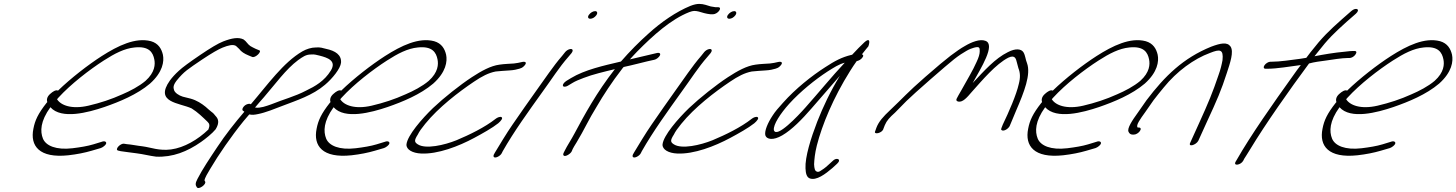

<svg xmlns="http://www.w3.org/2000/svg" viewBox="-20 -766 7456 983"><path d="M239 -287C218 -270 219 -253 222 -243L219 -240C174 -183 159 -149 151 -107C133 -19 181 45 330 29C374 24 414 16 448 6L496 -8C502 -10 508 -14 513 -18C533 -34 522 -45 507 -42L458 -27C428 -18 392 -12 351 -7C267 3 215 -20 200 -56C185 -93 186 -145 238 -217C295 -153 431 -190 514 -218C592 -245 682 -282 748 -338C814 -397 821 -452 814 -486C807 -516 791 -544 753 -555C674 -576 584 -532 501 -479C431 -434 343 -366 277 -302C266 -308 249 -296 239 -287ZM272 -258 279 -266C343 -336 438 -409 511 -456C567 -492 617 -518 669 -523C744 -531 763 -497 770 -462C775 -437 774 -396 725 -352C692 -324 646 -300 606 -283C551 -258 493 -239 433 -225C347 -205 291 -227 272 -258Z M585 5 598 8C624 11 651 16 680 19C713 23 746 32 779 36C864 40 939 10 1009 -39C1032 -55 1067 -83 1084 -104C1105 -138 1098 -158 1083 -173C1078 -180 1072 -187 1062 -194C1052 -201 1044 -210 1033 -219C1012 -236 988 -252 956 -261L916 -271C896 -277 875 -291 871 -305C867 -318 866 -329 884 -353C923 -401 941 -411 1016 -462C1064 -494 1099 -514 1119 -522C1149 -534 1172 -540 1188 -531L1204 -516C1215 -501 1231 -491 1253 -482L1270 -475C1286 -466 1325 -505 1306 -509L1289 -516C1279 -521 1270 -525 1262 -530C1247 -540 1242 -554 1227 -564C1201 -577 1167 -571 1123 -554C1097 -544 1057 -520 1004 -484C951 -448 914 -421 896 -404C876 -386 861 -369 850 -354C769 -240 899 -240 961 -211C992 -192 1019 -165 1042 -143C1053 -133 1055 -123 1047 -103C993 -51 923 -10 856 -1C793 7 755 -11 709 -17C681 -20 655 -26 629 -28L616 -30C597 -34 565 0 585 5Z M1222 -201 1231 -194C1183 -138 1134 -76 1093 -14C1053 46 1016 101 991 150C978 174 981 183 988 193C997 207 1039 177 1030 163L1027 158C1028 145 1044 119 1056 99C1099 26 1163 -67 1227 -146L1256 -180H1258C1269 -177 1283 -178 1301 -182C1338 -189 1390 -210 1426 -224C1499 -252 1581 -278 1644 -332C1682 -364 1723 -415 1726 -445C1729 -485 1697 -506 1649 -516C1633 -520 1620 -525 1597 -523C1574 -523 1549 -515 1528 -503C1430 -446 1350 -332 1264 -232C1261 -235 1256 -235 1251 -234C1230 -230 1217 -209 1222 -201ZM1286 -216C1300 -233 1316 -251 1331 -268C1389 -335 1444 -412 1506 -458C1530 -475 1546 -487 1572 -487C1592 -489 1602 -484 1617 -481C1655 -471 1705 -456 1674 -405C1641 -351 1593 -324 1547 -302C1490 -272 1430 -257 1369 -232C1341 -222 1313 -212 1289 -215C1288 -215 1287 -215 1286 -216Z M1689 -287C1668 -270 1669 -253 1672 -243L1669 -240C1624 -183 1609 -149 1601 -107C1583 -19 1631 45 1780 29C1824 24 1864 16 1898 6L1946 -8C1952 -10 1958 -14 1963 -18C1983 -34 1972 -45 1957 -42L1908 -27C1878 -18 1842 -12 1801 -7C1717 3 1665 -20 1650 -56C1635 -93 1636 -145 1688 -217C1745 -153 1881 -190 1964 -218C2042 -245 2132 -282 2198 -338C2264 -397 2271 -452 2264 -486C2257 -516 2241 -544 2203 -555C2124 -576 2034 -532 1951 -479C1881 -434 1793 -366 1727 -302C1716 -308 1699 -296 1689 -287ZM1722 -258 1729 -266C1793 -336 1888 -409 1961 -456C2017 -492 2067 -518 2119 -523C2194 -531 2213 -497 2220 -462C2225 -437 2224 -396 2175 -352C2142 -324 2096 -300 2056 -283C2001 -258 1943 -239 1883 -225C1797 -205 1741 -227 1722 -258Z M2061 -26C2060 0 2092 18 2136 20C2222 24 2328 -17 2408 -60C2449 -82 2501 -111 2531 -135C2545 -147 2556 -161 2548 -166C2542 -171 2525 -164 2518 -158C2462 -114 2384 -76 2317 -48C2255 -23 2159 -1 2119 -27C2102 -38 2099 -46 2119 -77C2126 -92 2139 -110 2157 -132C2225 -216 2328 -295 2407 -348C2447 -375 2481 -393 2518 -400C2529 -401 2543 -402 2552 -403C2572 -405 2600 -405 2618 -409C2632 -413 2648 -414 2660 -425C2681 -444 2673 -454 2650 -448C2636 -445 2630 -443 2611 -441C2585 -439 2564 -439 2537 -435C2492 -429 2445 -403 2396 -371C2335 -331 2253 -266 2197 -213C2141 -159 2065 -72 2061 -26Z M2995 -690C2987 -679 2991 -670 3002 -670C3013 -670 3025 -677 3033 -688C3041 -699 3038 -709 3027 -709C3016 -709 3003 -701 2995 -690ZM2723 -298C2704 -272 2685 -245 2665 -216L2604 -128C2576 -88 2532 -15 2514 15L2508 26C2506 31 2506 34 2508 37C2514 47 2542 33 2549 18L2554 8C2612 -94 2686 -196 2759 -298C2803 -358 2843 -422 2890 -475L2906 -494C2910 -499 2912 -504 2912 -508C2911 -521 2887 -515 2874 -500L2858 -480C2811 -426 2768 -360 2723 -298Z M2865 -338C2859 -329 2861 -322 2871 -322C2876 -322 2882 -324 2887 -327L2912 -342C2925 -350 2944 -358 2968 -367C3014 -385 3074 -399 3128 -412C3034 -292 2973 -179 2921 -82C2907 -55 2882 -17 2871 6L2865 18C2863 23 2863 26 2865 29C2871 40 2900 23 2907 9L2912 -3C2915 -10 2923 -22 2932 -37C2971 -101 2993 -153 3036 -222C3068 -277 3114 -348 3164 -412C3166 -415 3169 -419 3173 -423C3216 -432 3272 -447 3294 -452L3330 -460C3335 -461 3341 -464 3346 -468C3366 -484 3364 -498 3345 -495L3311 -487C3289 -482 3252 -473 3205 -462C3216 -475 3230 -489 3242 -502C3325 -586 3415 -667 3509 -704C3520 -708 3528 -710 3534 -710C3542 -710 3549 -709 3557 -707C3573 -702 3596 -695 3617 -693H3631C3641 -693 3655 -701 3662 -711C3669 -721 3668 -729 3657 -729H3644C3636 -730 3629 -731 3619 -733C3601 -738 3583 -746 3560 -746C3548 -746 3533 -743 3515 -736C3442 -706 3366 -654 3299 -593C3253 -552 3205 -504 3159 -451C3070 -430 2974 -409 2903 -366L2880 -352C2874 -348 2868 -343 2865 -338Z M3707 -690C3699 -679 3703 -670 3714 -670C3725 -670 3737 -677 3745 -688C3753 -699 3750 -709 3739 -709C3728 -709 3715 -701 3707 -690ZM3435 -298C3416 -272 3397 -245 3377 -216L3316 -128C3288 -88 3244 -15 3226 15L3220 26C3218 31 3218 34 3220 37C3226 47 3254 33 3261 18L3266 8C3324 -94 3398 -196 3471 -298C3515 -358 3555 -422 3602 -475L3618 -494C3622 -499 3624 -504 3624 -508C3623 -521 3599 -515 3586 -500L3570 -480C3523 -426 3480 -360 3435 -298Z M3372 -26C3371 0 3403 18 3447 20C3533 24 3639 -17 3719 -60C3760 -82 3812 -111 3842 -135C3856 -147 3867 -161 3859 -166C3853 -171 3836 -164 3829 -158C3773 -114 3695 -76 3628 -48C3566 -23 3470 -1 3430 -27C3413 -38 3410 -46 3430 -77C3437 -92 3450 -110 3468 -132C3536 -216 3639 -295 3718 -348C3758 -375 3792 -393 3829 -400C3840 -401 3854 -402 3863 -403C3883 -405 3911 -405 3929 -409C3943 -413 3959 -414 3971 -425C3992 -444 3984 -454 3961 -448C3947 -445 3941 -443 3922 -441C3896 -439 3875 -439 3848 -435C3803 -429 3756 -403 3707 -371C3646 -331 3564 -266 3508 -213C3452 -159 3376 -72 3372 -26Z M3936 -175C3910 -136 3894 -96 3898 -75C3904 -51 3939 -46 3985 -73C4035 -102 4087 -156 4134 -210C4183 -265 4231 -323 4280 -378C4230 -296 4194 -219 4164 -143C4132 -60 4101 38 4104 96C4105 124 4111 141 4125 147C4159 161 4207 124 4242 94L4266 72C4291 49 4262 37 4242 59L4219 80C4205 93 4191 103 4179 110C4173 114 4166 115 4161 112C4152 109 4149 96 4148 75C4149 51 4152 19 4162 -21C4189 -127 4246 -265 4332 -402C4343 -421 4356 -438 4366 -453C4376 -455 4388 -461 4395 -471C4402 -480 4401 -485 4393 -488C4406 -505 4417 -518 4426 -529C4436 -559 4430 -572 4405 -549C4393 -538 4359 -504 4343 -486C4342 -485 4340 -485 4339 -485C4289 -473 4254 -454 4205 -422C4136 -378 4052 -311 3989 -240C3967 -216 3948 -194 3936 -175ZM4020 -234C4078 -298 4154 -359 4217 -400C4249 -420 4274 -437 4305 -445C4239 -375 4171 -291 4104 -216C4066 -173 3955 -55 3942 -100C3938 -128 3976 -185 4020 -234Z M4467 -112 4461 -95C4450 -74 4498 -84 4503 -107L4510 -125C4520 -149 4535 -165 4562 -189C4579 -206 4599 -226 4621 -249C4657 -285 4829 -435 4865 -463C4889 -482 4911 -496 4927 -505C4942 -514 4956 -519 4967 -522C4997 -530 4996 -520 4996 -503C4996 -490 4991 -472 4980 -449C4962 -407 4926 -348 4902 -304C4890 -283 4881 -268 4878 -261C4874 -253 4877 -248 4886 -246C4909 -241 4931 -267 4955 -295C5008 -354 5079 -439 5143 -471C5179 -488 5182 -461 5186 -447L5194 -417C5203 -395 5205 -370 5196 -336C5184 -282 5145 -192 5114 -128L5107 -110C5105 -105 5105 -102 5108 -100C5117 -92 5140 -104 5149 -120L5157 -139C5162 -151 5170 -171 5182 -199C5224 -296 5259 -386 5238 -443C5230 -462 5230 -481 5220 -498C5209 -516 5180 -520 5140 -499C5075 -467 5019 -404 4960 -341C5002 -417 5079 -538 5025 -557C4997 -568 4953 -550 4921 -531C4899 -519 4875 -502 4847 -481C4820 -460 4776 -424 4717 -372C4624 -291 4603 -264 4536 -201C4503 -170 4479 -144 4467 -112Z M5332 -287C5311 -270 5312 -253 5315 -243L5312 -240C5267 -183 5252 -149 5244 -107C5226 -19 5274 45 5423 29C5467 24 5507 16 5541 6L5589 -8C5595 -10 5601 -14 5606 -18C5626 -34 5615 -45 5600 -42L5551 -27C5521 -18 5485 -12 5444 -7C5360 3 5308 -20 5293 -56C5278 -93 5279 -145 5331 -217C5388 -153 5524 -190 5607 -218C5685 -245 5775 -282 5841 -338C5907 -397 5914 -452 5907 -486C5900 -516 5884 -544 5846 -555C5767 -576 5677 -532 5594 -479C5524 -434 5436 -366 5370 -302C5359 -308 5342 -296 5332 -287ZM5365 -258 5372 -266C5436 -336 5531 -409 5604 -456C5660 -492 5710 -518 5762 -523C5837 -531 5856 -497 5863 -462C5868 -437 5867 -396 5818 -352C5785 -324 5739 -300 5699 -283C5644 -258 5586 -239 5526 -225C5440 -205 5384 -227 5365 -258Z M5806 -190C5777 -150 5749 -108 5758 -91C5762 -82 5769 -77 5778 -77H5786C5796 -77 5809 -85 5816 -95C5823 -105 5821 -113 5811 -113H5805C5793 -123 5819 -158 5842 -190L5886 -253C5902 -274 5919 -295 5938 -318C6005 -401 6093 -465 6175 -495C6225 -515 6245 -515 6239 -458C6235 -436 6229 -410 6218 -380C6189 -294 6168 -243 6118 -133L6074 -36C6061 -11 6103 -23 6115 -45L6159 -142C6211 -254 6233 -305 6261 -392C6278 -444 6298 -501 6280 -528C6263 -552 6229 -545 6181 -527C6038 -469 5944 -377 5850 -253Z M6454 -432C6447 -422 6450 -414 6459 -414H6467C6521 -414 6583 -426 6640 -433C6627 -416 6614 -399 6601 -380C6497 -235 6382 -71 6312 52L6306 62C6293 86 6333 79 6345 57L6350 47C6354 40 6366 23 6382 -4C6458 -130 6582 -306 6682 -441C6711 -449 6739 -452 6768 -456C6801 -461 6852 -469 6880 -469H6889C6899 -469 6912 -476 6919 -486C6927 -497 6926 -505 6915 -505H6906C6900 -505 6885 -504 6862 -501C6815 -497 6755 -487 6710 -478C6715 -485 6720 -491 6725 -497C6781 -569 6811 -597 6874 -654L6922 -696C6947 -719 6922 -730 6899 -710L6850 -667C6785 -609 6750 -576 6690 -499C6683 -490 6676 -480 6668 -470C6659 -469 6647 -467 6637 -465C6591 -459 6533 -450 6491 -450H6484C6474 -450 6460 -441 6454 -432Z M6839 -287C6818 -270 6819 -253 6822 -243L6819 -240C6774 -183 6759 -149 6751 -107C6733 -19 6781 45 6930 29C6974 24 7014 16 7048 6L7096 -8C7102 -10 7108 -14 7113 -18C7133 -34 7122 -45 7107 -42L7058 -27C7028 -18 6992 -12 6951 -7C6867 3 6815 -20 6800 -56C6785 -93 6786 -145 6838 -217C6895 -153 7031 -190 7114 -218C7192 -245 7282 -282 7348 -338C7414 -397 7421 -452 7414 -486C7407 -516 7391 -544 7353 -555C7274 -576 7184 -532 7101 -479C7031 -434 6943 -366 6877 -302C6866 -308 6849 -296 6839 -287ZM6872 -258 6879 -266C6943 -336 7038 -409 7111 -456C7167 -492 7217 -518 7269 -523C7344 -531 7363 -497 7370 -462C7375 -437 7374 -396 7325 -352C7292 -324 7246 -300 7206 -283C7151 -258 7093 -239 7033 -225C6947 -205 6891 -227 6872 -258Z"/></svg>

Font: Stray Cat
Style: UltObl
Weight: 400
Version: Version 1.0